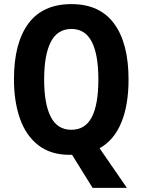

<svg xmlns="http://www.w3.org/2000/svg" viewBox="-20 -745 694 935"><path d="M606 -358Q606 -233 570.5 -147.5Q535 -62 465 -23L598 170H431L331 9H319Q227 9 166.5 -38Q106 -85 77 -168Q48 -251 48 -359Q48 -535 118 -630Q188 -725 328 -725Q466 -725 536 -629.5Q606 -534 606 -358ZM195 -358Q195 -238 227.5 -175.5Q260 -113 327 -113Q395 -113 427 -174.5Q459 -236 459 -358Q459 -479 427 -541.5Q395 -604 328 -604Q260 -604 227.5 -541Q195 -478 195 -358Z"/></svg>

Font: Noto Sans Condensed
Style: Bold
Weight: 700
Width: 3
Designer: Monotype Design Team
Foundry: Monotype Imaging Inc.
Version: Version 2.013; ttfautohint (v1.8.4.7-5d5b)